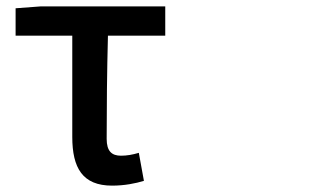

<svg xmlns="http://www.w3.org/2000/svg" viewBox="-20 -548 1040 603"><path d="M332 35C371 35 406 28 432 20L416 -68C396 -62 378 -59 360 -59C331 -59 315 -73 315 -112C315 -208 316 -322 319 -436H499V-528H109L29 -522V-436H207V-118C207 -21 239 35 332 35Z"/></svg>

Font: コーポレート・ロゴ ver3 Medium
Style: Regular
Weight: 500
Designer: [KANA_main] LOGOTYPE.JP [Source Han Sans] Ryoko NISHIZUKA 西塚涼子 (kana, bopomofo & ideographs); Paul D. Hunt (Latin, Greek
Version: Version 12.001;FEAKit 1.0